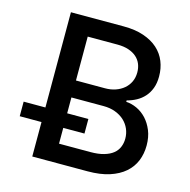

<svg xmlns="http://www.w3.org/2000/svg" viewBox="-106 -831 925 935"><g transform="rotate(15 356.0 -363.5)"><path d="M28.1 -247.2H137.8V-727.3H404.1Q462.4 -727.3 505.3 -712.5Q548.3 -697.8 576.9 -672.1Q605.5 -646.3 619.5 -611.5Q633.5 -576.7 633.5 -536.2Q633.5 -502.1 623.8 -476.4Q614 -450.6 597.3 -432Q580.6 -413.4 558.4 -401.3Q536.2 -389.2 511 -382.8V-375.7Q538 -374.3 565 -361.9Q592 -349.4 613.5 -326.5Q634.9 -303.6 648.4 -270.8Q661.9 -237.9 661.9 -195.7Q661.9 -153.8 647.4 -118.1Q632.8 -82.4 602.6 -56.1Q572.4 -29.8 526.3 -14.9Q480.1 0 416.5 0H137.8V-173.7H28.1ZM405.9 -94.1Q445.3 -94.1 473.4 -102.3Q501.4 -110.4 519 -124.6Q536.6 -138.8 544.7 -158.6Q552.9 -178.3 552.9 -201Q552.9 -226.9 543 -249.8Q533 -272.7 514.4 -290Q495.7 -307.2 469.3 -317.1Q442.8 -327.1 409.8 -327.1H247.5V-247.2H354.4V-173.7H247.5V-94.1ZM247.5 -633.9V-412.6H394.5Q422.2 -412.6 446.2 -420.8Q470.2 -429 487.9 -443.9Q505.7 -458.8 515.8 -480.1Q525.9 -501.4 525.9 -527.7Q525.9 -550.4 518.1 -569.8Q510.3 -589.1 494.3 -603.3Q478.3 -617.5 454.2 -625.7Q430 -633.9 397.4 -633.9Z"/></g></svg>

Font: Cannonade Med
Style: Regular
Weight: 500
Designer: Rasmus Andersson
Foundry: rsms
Version: Version 3.012;git-f93a4a705